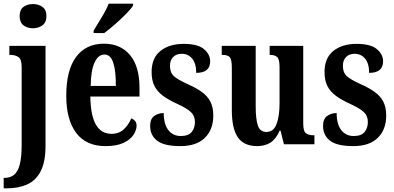

<svg xmlns="http://www.w3.org/2000/svg" viewBox="-34 -786 2149 1046"><path d="M146 -632Q115 -632 94 -648Q73 -664 73 -698Q73 -733 94 -748.5Q115 -764 146 -764Q175 -764 197 -748.5Q219 -733 219 -698Q219 -664 197 -648Q175 -632 146 -632ZM-14 240V183H-8Q22 183 42.5 166.5Q63 150 73.5 111Q84 72 84 3V-420Q84 -464 66 -475.5Q48 -487 22 -487H17V-536H214V8Q214 97 187 148Q160 199 112.5 219.5Q65 240 3 240Z M541 10Q435 10 381 -62Q327 -134 327 -264Q327 -405 381 -476.5Q435 -548 532 -548Q622 -548 674 -486.5Q726 -425 726 -306V-260H458Q460 -155 489 -106Q518 -57 573 -57Q615 -57 641 -82Q667 -107 681 -141Q693 -137 701.5 -127.5Q710 -118 710 -101Q710 -77 693 -51Q676 -25 638.5 -7.5Q601 10 541 10ZM597 -318Q598 -396 583.5 -442.5Q569 -489 535 -489Q501 -489 481 -445Q461 -401 460 -318ZM476 -619Q496 -653 520.5 -692.5Q545 -732 558 -766H691V-756Q681 -739 653.5 -711Q626 -683 593.5 -654.5Q561 -626 534 -606H476Z M949 10Q860 10 822 -19.5Q784 -49 784 -100Q784 -138 806 -154Q828 -170 858 -170Q858 -110 883 -77.5Q908 -45 951 -45Q992 -45 1010 -66.5Q1028 -88 1028 -122Q1028 -155 1006 -175.5Q984 -196 934 -219Q885 -241 854 -264Q823 -287 807.5 -317.5Q792 -348 792 -394Q792 -470 840 -508.5Q888 -547 967 -547Q1043 -547 1077 -518.5Q1111 -490 1111 -452Q1111 -389 1035 -389Q1035 -440 1013 -466.5Q991 -493 956 -493Q927 -493 909.5 -475.5Q892 -458 892 -427Q892 -391 913 -371.5Q934 -352 990 -327Q1033 -308 1064 -286Q1095 -264 1111.5 -233.5Q1128 -203 1128 -156Q1128 -80 1082 -35Q1036 10 949 10Z M1367 10Q1295 10 1262 -37.5Q1229 -85 1229 -187V-417Q1229 -461 1218 -474Q1207 -487 1177 -487H1174V-536H1359V-207Q1359 -136 1371 -101.5Q1383 -67 1418 -67Q1456 -67 1472.5 -110Q1489 -153 1489 -223V-420Q1489 -465 1475 -476Q1461 -487 1438 -487H1435V-536H1618V-114Q1618 -70 1633.5 -59.5Q1649 -49 1672 -49H1679V0H1513L1494 -75H1490Q1470 -29 1440 -9.5Q1410 10 1367 10Z M1891 10Q1802 10 1764 -19.5Q1726 -49 1726 -100Q1726 -138 1748 -154Q1770 -170 1800 -170Q1800 -110 1825 -77.5Q1850 -45 1893 -45Q1934 -45 1952 -66.5Q1970 -88 1970 -122Q1970 -155 1948 -175.5Q1926 -196 1876 -219Q1827 -241 1796 -264Q1765 -287 1749.5 -317.5Q1734 -348 1734 -394Q1734 -470 1782 -508.5Q1830 -547 1909 -547Q1985 -547 2019 -518.5Q2053 -490 2053 -452Q2053 -389 1977 -389Q1977 -440 1955 -466.5Q1933 -493 1898 -493Q1869 -493 1851.5 -475.5Q1834 -458 1834 -427Q1834 -391 1855 -371.5Q1876 -352 1932 -327Q1975 -308 2006 -286Q2037 -264 2053.5 -233.5Q2070 -203 2070 -156Q2070 -80 2024 -35Q1978 10 1891 10Z"/></svg>

Font: Noto Serif Armenian ExtraCondensed
Style: Bold
Weight: 700
Width: 2
Designer: Monotype Design Team
Foundry: Monotype Imaging Inc.
Version: Version 2.008; ttfautohint (v1.8.4.7-5d5b)